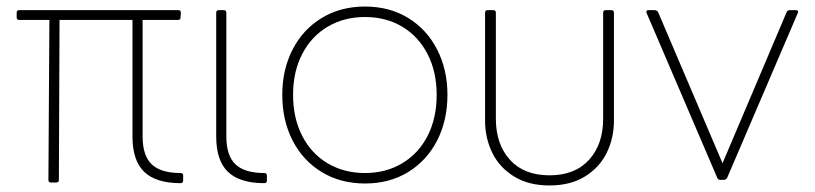

<svg xmlns="http://www.w3.org/2000/svg" viewBox="-20 -537 2493 587"><path d="M31 -484V-498Q31 -506 39 -506H525Q533 -506 533 -498L532 -484Q532 -476 524 -476H416V-120Q416 -61 444 -34.5Q472 -8 532 -8Q540 -8 540 0V15Q540 23 532 23Q457 23 421 -11.5Q385 -46 385 -120V-476H162L160 13Q160 21 152 21H136Q128 21 128 13L131 -476H39Q31 -476 31 -484Z M649 -506H664Q672 -506 672 -498V-120Q672 -61 700 -34.5Q728 -8 788 -8Q796 -8 796 0V15Q796 23 788 23Q713 23 677 -11.5Q641 -46 641 -120V-498Q641 -506 649 -506Z M843 -247Q843 -324 874.5 -385.5Q906 -447 963.5 -482Q1021 -517 1096 -517Q1171 -517 1228 -482Q1285 -447 1316.5 -385.5Q1348 -324 1348 -247Q1348 -169 1316.5 -107.5Q1285 -46 1228 -11Q1171 24 1096 24Q1021 24 963.5 -11Q906 -46 874.5 -107.5Q843 -169 843 -247ZM1315 -247Q1315 -318 1287 -372Q1259 -426 1209.5 -455.5Q1160 -485 1096 -485Q1032 -485 982 -455.5Q932 -426 904 -372Q876 -318 876 -247Q876 -176 904 -121.5Q932 -67 982 -37.5Q1032 -8 1096 -8Q1160 -8 1210 -38Q1260 -68 1287.5 -122Q1315 -176 1315 -247Z M1660 -1Q1738 -1 1781 -48.5Q1824 -96 1824 -174V-498Q1824 -506 1832 -506H1849Q1857 -506 1857 -498V-168Q1857 -115 1835 -70Q1813 -25 1768.5 2.5Q1724 30 1660 30Q1596 30 1551.5 2.5Q1507 -25 1485 -70Q1463 -115 1463 -168V-498Q1463 -506 1471 -506H1488Q1496 -506 1496 -498V-174Q1496 -96 1539 -48.5Q1582 -1 1660 -1Z M2396 -506H2412Q2423 -506 2419 -497L2203 7Q2199 13 2192 13H2184Q2175 13 2173 7L1957 -497L1956 -501Q1956 -506 1963 -506H1981Q1988 -506 1992 -500L2189 -38L2385 -500Q2387 -506 2396 -506Z"/></svg>

Font: LINE Seed JP_TTF Thin
Style: Regular
Weight: 250
Designer: LY Corporation & Fontrix & Fontworks
Version: Version 1.008